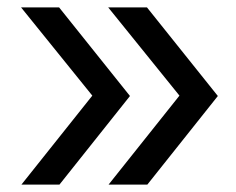

<svg xmlns="http://www.w3.org/2000/svg" viewBox="-20 -540 640 520"><path d="M379 -40H274L466 -281L273 -520H378L570 -280ZM141 -40H38L230 -281L37 -520H140L332 -280Z"/></svg>

Font: Maple Mono NF
Style: Regular
Weight: 400
Monospace: yes
Designer: subframe7536
Version: Version 7.000